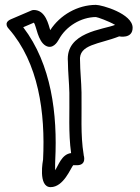

<svg xmlns="http://www.w3.org/2000/svg" viewBox="-20 -753 577 789"><path d="M75.4 -641.1 119.3 -659.9C129.3 -647 135.2 -583.8 167.6 -565.2C196.1 -548.9 215.4 -578.9 222 -591.1C251.1 -645 312.6 -682.3 373.9 -683C381 -682.4 426.3 -666.3 453 -650.7C404.3 -631.1 248.4 -621.3 259 -499.8C259.2 -458 264.3 -411.9 265 -371.6C266.4 -291.7 260.6 -207 272.2 -123.9C232.8 -119.2 219.9 -72.2 206.5 -53.4C206.2 -71.7 206.7 -89.7 207 -94.8C216.4 -282.3 191.9 -488.7 75.4 -641.1ZM25.2 -674C-9.8 -659 16.2 -634.5 16.2 -634.5C138.5 -494.8 166.7 -290.2 157 -97.2C157 -97.2 134.8 16 188 16C241.3 16 270.4 -62.2 280.7 -74H296C337.8 -74 324 -114.9 324 -114.9C323.9 -115.9 323.8 -117 323.7 -118.1C310.3 -199.1 316.5 -284.8 315 -372.4C314.3 -416.1 309 -464.7 309 -501C309 -501.6 309 -502.6 308.9 -503.4C302.3 -571.4 387.7 -570.9 469.7 -603.5C469.7 -603.5 525 -591.8 525 -639C525 -696.7 398.7 -733 373.9 -733C298.5 -732.5 226.9 -691.5 186.4 -629.1C179.8 -648.7 168.4 -712 119 -712C116 -712 112.2 -711.3 109.2 -710Z"/></svg>

Font: Rocketfuel
Style: Regular
Weight: 400
Designer: Mew Too
Foundry: Cannot Into Space Fonts.
Version: Version 0.27